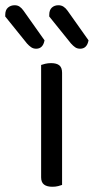

<svg xmlns="http://www.w3.org/2000/svg" viewBox="-77 -708 364 733"><path d="M80 -264H160V-2Q155 0 145 2.5Q135 5 123 5Q102 5 91 -3.5Q80 -12 80 -31ZM160 -225H80V-460Q85 -462 95.5 -464.5Q106 -467 118 -467Q139 -467 149.5 -458.5Q160 -450 160 -430ZM26 -542 -57 -645V-651Q-57 -670 -46.5 -679Q-36 -688 -21 -688Q-10 -688 -2 -682.5Q6 -677 13 -667L93 -554Q90 -538 82 -530Q74 -522 61 -522Q50 -522 41.5 -528Q33 -534 26 -542ZM194 -542 111 -645V-651Q111 -670 121 -679Q131 -688 146 -688Q157 -688 165.5 -682.5Q174 -677 181 -667L261 -554Q258 -538 250 -530Q242 -522 229 -522Q218 -522 210 -527.5Q202 -533 194 -542Z"/></svg>

Font: Baloo Tamma 2
Style: Regular
Weight: 400
Designer: Divya Kowshik, Shuchita Grover and Ek Type
Foundry: Ek Type
Version: Version 1.700